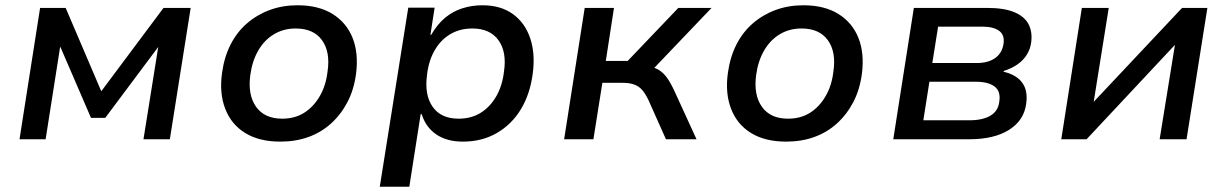

<svg xmlns="http://www.w3.org/2000/svg" viewBox="-20 -528 4652 728"><path d="M54 0 132 -498H229L364 -182L600 -498H703L624 0H524L580 -350L379 -81H325L209 -350H208L153 0Z M1043 9Q963 9 910 -23.5Q857 -56 834 -115.5Q811 -175 822 -252Q830 -311 854 -358.5Q878 -406 916 -439Q954 -472 1002.5 -490Q1051 -508 1108 -508Q1188 -508 1241 -475Q1294 -442 1317 -384Q1340 -326 1330 -248Q1322 -188 1297.5 -141Q1273 -94 1235.5 -60Q1198 -26 1149.5 -8.5Q1101 9 1043 9ZM1050 -78Q1098 -78 1133.5 -100.5Q1169 -123 1192.5 -163.5Q1216 -204 1222 -257Q1233 -331 1201 -375.5Q1169 -420 1101 -420Q1055 -420 1018.5 -398Q982 -376 959 -336Q936 -296 929 -243Q919 -168 951 -123Q983 -78 1050 -78Z M1420 180 1528 -499H1628L1612 -396H1615Q1638 -436 1667.5 -460.5Q1697 -485 1733 -496.5Q1769 -508 1809 -508Q1879 -508 1925 -474.5Q1971 -441 1990.5 -382.5Q2010 -324 2000 -249Q1990 -172 1955.5 -114.5Q1921 -57 1864.5 -24Q1808 9 1735 9Q1674 9 1634 -18.5Q1594 -46 1579 -95H1575L1532 180ZM1719 -78Q1767 -78 1803 -100.5Q1839 -123 1862 -163.5Q1885 -204 1891 -257Q1902 -331 1870 -375.5Q1838 -420 1771 -420Q1724 -420 1687.5 -398.5Q1651 -377 1628 -337Q1605 -297 1599 -243Q1589 -168 1620.5 -123Q1652 -78 1719 -78Z M2119 0 2197 -498H2308L2277 -297H2360L2552 -498H2678L2443 -252L2427 -278Q2457 -275 2476 -264Q2495 -253 2509.5 -232.5Q2524 -212 2539 -179L2621 0H2505L2439 -148Q2428 -171 2416 -185.5Q2404 -200 2386 -207Q2368 -214 2340 -214H2264L2230 0Z M2961 9Q2881 9 2828 -23.5Q2775 -56 2752 -115.5Q2729 -175 2740 -252Q2748 -311 2772 -358.5Q2796 -406 2834 -439Q2872 -472 2920.5 -490Q2969 -508 3026 -508Q3106 -508 3159 -475Q3212 -442 3235 -384Q3258 -326 3248 -248Q3240 -188 3215.5 -141Q3191 -94 3153.5 -60Q3116 -26 3067.5 -8.5Q3019 9 2961 9ZM2968 -78Q3016 -78 3051.5 -100.5Q3087 -123 3110.5 -163.5Q3134 -204 3140 -257Q3151 -331 3119 -375.5Q3087 -420 3019 -420Q2973 -420 2936.5 -398Q2900 -376 2877 -336Q2854 -296 2847 -243Q2837 -168 2869 -123Q2901 -78 2968 -78Z M3367 0 3445 -498H3723Q3787 -498 3825.5 -482Q3864 -466 3879.5 -437Q3895 -408 3890 -368Q3887 -343 3873.5 -321Q3860 -299 3837.5 -283.5Q3815 -268 3786 -259L3785 -256Q3833 -245 3855.5 -215Q3878 -185 3871 -135Q3863 -72 3806.5 -36Q3750 0 3655 0ZM3481 -72H3657Q3706 -72 3735.5 -89.5Q3765 -107 3769 -143Q3775 -182 3751 -200Q3727 -218 3681 -218H3504ZM3515 -289H3683Q3727 -289 3753.5 -308Q3780 -327 3785 -362Q3790 -395 3768.5 -411Q3747 -427 3705 -427H3537Z M4004 0 4082 -498H4184L4127 -142L4462 -498H4558L4479 0H4377L4435 -358L4100 0Z"/></svg>

Font: Nunito Sans 7pt SemiBold
Style: Italic
Weight: 600
Italic angle: -9°
Designer: Vernon Adams
Foundry: Vernon Adams
Version: Version 3.101;gftools[0.9.27]